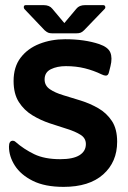

<svg xmlns="http://www.w3.org/2000/svg" viewBox="-20 -719 498 749"><path d="M231 -629 278 -685Q289 -699 312 -699H382Q389 -699 390.5 -693.5Q392 -688 388 -684L308 -601Q301 -594 294.5 -591.5Q288 -589 278 -589H184Q174 -589 168 -591.5Q162 -594 154 -601L75 -684Q72 -688 73 -693.5Q74 -699 81 -699H150Q173 -699 184 -685ZM15 -147Q15 -170 30 -170Q36 -170 40 -166Q73 -137 113.5 -117.5Q154 -98 215 -98Q265 -98 290 -113.5Q315 -129 315 -157Q315 -180 294.5 -193Q274 -206 242 -216Q210 -226 174 -238Q138 -250 106 -269.5Q74 -289 53.5 -321Q33 -353 33 -403Q33 -458 60.5 -494Q88 -530 134 -548Q180 -566 234 -566Q310 -566 367 -547Q402 -535 410.5 -514Q419 -493 411 -461L405 -437Q402 -424 393 -424Q386 -424 376 -429Q345 -444 311 -452.5Q277 -461 237 -461Q203 -461 178.5 -449Q154 -437 154 -409Q154 -385 174.5 -371Q195 -357 227 -347.5Q259 -338 295.5 -326.5Q332 -315 364 -296.5Q396 -278 416.5 -247Q437 -216 437 -166Q437 -87 382.5 -38.5Q328 10 228 10Q155 10 108 -13.5Q61 -37 38 -73Q15 -109 15 -147Z"/></svg>

Font: Zain ExtraBold
Style: Regular
Weight: 800
Designer: Zain,Boutros
Foundry: Mobile Telecommunications Company (Zain), 2024
Version: Version 1.50; ttfautohint (v1.8.4)